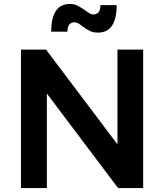

<svg xmlns="http://www.w3.org/2000/svg" viewBox="-20 -951 830 971"><path d="M570 -925Q570 -786 475 -786Q452 -786 435.5 -794Q419 -802 405.5 -812Q392 -822 380.5 -830Q369 -838 357 -838Q321 -838 321 -791H239Q239 -931 334 -931Q355 -931 371.5 -922.5Q388 -914 402 -904.5Q416 -895 428 -886.5Q440 -878 452 -878Q488 -878 488 -925ZM213 -700 574 -221V-700H704V0H577L217 -478V0H86V-700Z"/></svg>

Font: QuotatisMedium
Style: Regular
Weight: 500
Designer: Julieta Ulanovsky
Foundry: Quotatis-Medium
Version: Version 4.000;PS 004.000;hotconv 1.0.88;makeotf.lib2.5.64775